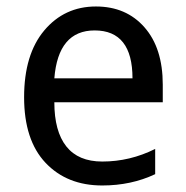

<svg xmlns="http://www.w3.org/2000/svg" viewBox="-20 -567 575 595"><path d="M484.4 -250H148.4Q148.4 -160.2 185.5 -113.3Q222.7 -66.4 296.9 -66.4Q382.8 -66.4 460.9 -105.5V-27.3Q386.7 7.8 296.9 7.8Q187.5 7.8 121.1 -62.5Q54.7 -132.8 54.7 -265.6Q54.7 -398.4 117.2 -472.7Q179.7 -546.9 277.3 -546.9Q371.1 -546.9 427.7 -482.4Q484.4 -418 484.4 -304.7ZM148.4 -324.2H390.6Q390.6 -398.4 361.3 -435.5Q332 -472.7 273.4 -472.7Q160.2 -472.7 148.4 -324.2Z"/></svg>

Font: Droid Sans Fallback
Style: Regular
Weight: 400
Designer: Steve Matteson
Foundry: Ascender Corporation
Version: 3.00 (Khmer version)